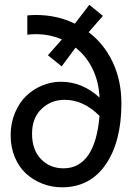

<svg xmlns="http://www.w3.org/2000/svg" viewBox="-20 -778 572 810"><path d="M240.2 -498 182.1 -544.9 241.2 -611.8Q189.5 -633.8 130.9 -633.8Q114.7 -633.8 95.2 -631.8V-712.9Q114.7 -714.8 131.8 -714.8Q221.2 -714.8 295.9 -678.2L356.9 -757.8L414.1 -710.9L354 -642.1Q418.9 -593.3 455.6 -515.6Q492.2 -438 492.2 -341.8Q492.2 -180.7 426 -84.2Q359.9 12.2 241.2 12.2Q198.7 12.2 159.9 -2.7Q121.1 -17.6 90.8 -44.9Q60.5 -72.3 42.7 -114.3Q24.9 -156.2 24.9 -207Q24.9 -257.8 42.7 -301Q60.5 -344.2 90.1 -372.8Q119.6 -401.4 157.7 -417.2Q195.8 -433.1 236.8 -433.1Q327.6 -433.1 399.9 -366.2Q397 -433.1 370.6 -487.3Q344.2 -541.5 298.8 -577.1ZM248 -67.9Q313.5 -67.9 352.1 -123.3Q390.6 -178.7 399.9 -289.1Q332 -356.9 252.9 -356.9Q195.3 -356.9 155.3 -318.6Q115.2 -280.3 115.2 -213.9Q115.2 -146 152.8 -106.9Q190.4 -67.9 248 -67.9Z"/></svg>

Font: ABeeZee
Style: Regular
Weight: 400
Designer: Anja Meiners
Foundry: Anja Meiners
Version: Version 1.002